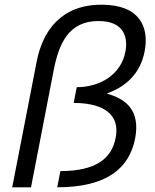

<svg xmlns="http://www.w3.org/2000/svg" viewBox="-20 -797 660 817"><path d="M595.5 -578.5C615.5 -682.5 574 -777 412.5 -777C236.5 -777 160.5 -661.5 136 -534.5L32 0H112L209 -501C231 -611.5 272 -707.5 399 -707.5C508 -707.5 525.5 -638.5 513.5 -576.5C494.5 -478 404 -426 306.5 -426L293.5 -359C392.5 -359 495 -328 472 -210C455 -122 387.5 -69 237 -69L223.5 0C437 0 530.5 -83 555 -207.5C578.5 -330.5 512.5 -377 434 -399C508.5 -425.5 576 -477.5 595.5 -578.5Z"/></svg>

Font: Monaspace Neon Light
Style: Italic
Weight: 300
Italic angle: -11°
Designer: Riley Cran & the Lettermatic Team
Foundry: Lettermatic
Version: Version 1.200 (Monaspace Neon)